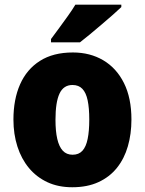

<svg xmlns="http://www.w3.org/2000/svg" viewBox="-20 -786 617 816"><path d="M538.6 -277.8Q538.6 -216.8 523.4 -164.3Q508.3 -111.8 477.1 -72.8Q445.8 -33.7 398.4 -12Q351.1 9.8 287.1 9.8Q227.5 9.8 181.4 -11.7Q135.3 -33.2 103 -72Q70.8 -110.8 54 -163.3Q37.1 -215.8 37.1 -277.8Q37.1 -363.8 65.4 -427.7Q93.8 -491.7 149.9 -527.3Q206.1 -563 289.6 -563Q362.8 -563 418.9 -529.8Q475.1 -496.6 506.8 -433.1Q538.6 -369.6 538.6 -277.8ZM215.8 -276.9Q215.8 -228.5 223.4 -195.6Q231 -162.6 246.8 -145.5Q262.7 -128.4 288.6 -128.4Q314.9 -128.4 330.3 -145.3Q345.7 -162.1 352.5 -195.6Q359.4 -229 359.4 -277.8Q359.4 -327.1 352.5 -359.6Q345.7 -392.1 330.1 -408.4Q314.5 -424.8 288.1 -424.8Q250 -424.8 232.9 -388.2Q215.8 -351.6 215.8 -276.9ZM495.6 -766.1V-755.9Q481.9 -742.7 460 -723.4Q438 -704.1 413.1 -682.9Q388.2 -661.6 363.8 -641.4Q339.4 -621.1 319.8 -606H196.8V-620.1Q213.4 -642.6 232.2 -668Q251 -693.4 269 -718.8Q287.1 -744.1 300.3 -766.1Z"/></svg>

Font: Open Sans SemiCondensed ExtraBold
Style: Regular
Weight: 800
Width: 4
Designer: Monotype Design Team
Foundry: Monotype Imaging Inc.
Version: Version 3.000